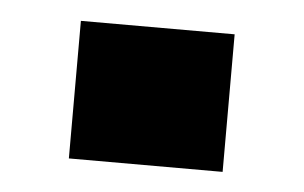

<svg xmlns="http://www.w3.org/2000/svg" viewBox="-29 -407 411 260"><g transform="rotate(5 176.5 -276.5)"><path d="M72 -183V-370H281V-183Z"/></g></svg>

Font: Nunito Sans 7pt Expanded ExtraBold
Style: Regular
Weight: 800
Width: 7
Designer: Vernon Adams
Foundry: Vernon Adams
Version: Version 3.101;gftools[0.9.27]